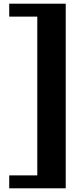

<svg xmlns="http://www.w3.org/2000/svg" viewBox="-20 -820 416 1040"><path d="M336 200V-800H30V-730H182V130H30V200Z"/></svg>

Font: Big Shoulders Stencil Text Black
Style: Regular
Weight: 900
Designer: Patric King
Foundry: XO Type Co
Version: Version 1.000